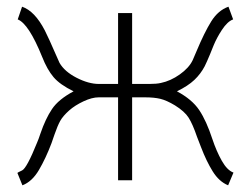

<svg xmlns="http://www.w3.org/2000/svg" viewBox="-20 -539 750 574"><path d="M275 -248Q255 -248 229.5 -236Q204 -224 187 -209Q168 -192 160 -177.5Q152 -163 143 -137Q141 -132 139 -125.5Q137 -119 134 -111Q117 -66 96.5 -31Q76 4 47 15L32 -22Q32 -23 46 -29.5Q60 -36 91 -113Q95 -122 101 -140Q116 -184 135.5 -213Q155 -242 200 -266Q159 -286 140 -308.5Q121 -331 106 -369Q66 -468 33 -481L46 -519Q84 -506 114 -448Q127 -422 146 -378Q156 -355 158 -351Q173 -325 209 -306.5Q245 -288 276 -288H333V-500H375V-288H426Q448 -288 461 -291Q490 -297 517.5 -316.5Q545 -336 556 -359L568 -387Q591 -442 611.5 -475Q632 -508 663 -519L677 -481Q660 -475 643 -449Q628 -426 618.5 -403Q609 -380 608 -377Q598 -353 592 -341Q580 -318 561 -300Q542 -282 509 -266Q554 -242 575.5 -210Q597 -178 615 -123Q627 -87 643 -58.5Q659 -30 678 -23L662 15Q635 4 616 -26.5Q597 -57 581 -99L569 -130Q556 -168 544 -187Q532 -206 503 -224Q478 -239 459.5 -243.5Q441 -248 414 -248H375V0H333V-248Z"/></svg>

Font: Bellota Text Light
Style: Regular
Weight: 300
Designer: Kemie Guaida
Foundry: Kemie Guaida
Version: Version 4.001